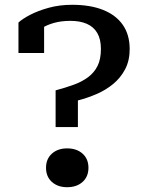

<svg xmlns="http://www.w3.org/2000/svg" viewBox="-20 -770 616 801"><path d="M212 -393V-240H305V-351Q344 -361 382.5 -377.5Q421 -394 452 -419.5Q483 -445 502 -481Q521 -517 521 -565Q521 -625 492.5 -666Q464 -707 410.5 -728.5Q357 -750 281 -750Q228 -750 183 -737.5Q138 -725 105.5 -708Q73 -691 57 -676V-549H164V-679Q151 -677 142 -672Q133 -667 127.5 -659Q122 -651 119.5 -641.5Q117 -632 118 -622Q132 -638 153.5 -652Q175 -666 205.5 -674.5Q236 -683 274 -683Q314 -683 342.5 -670.5Q371 -658 386 -632Q401 -606 401 -566Q401 -523 387 -495Q373 -467 347.5 -448Q322 -429 287.5 -416.5Q253 -404 212 -393ZM260 11Q221 11 196.5 -11Q172 -33 172 -70Q172 -107 196.5 -129Q221 -151 260 -151Q300 -151 324.5 -129Q349 -107 349 -70Q349 -33 324.5 -11Q300 11 260 11Z"/></svg>

Font: Roboto Serif 20pt Medium
Style: Regular
Weight: 500
Version: Version 1.008